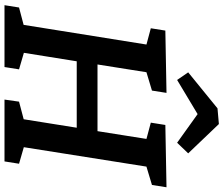

<svg xmlns="http://www.w3.org/2000/svg" viewBox="-88 -880 969 832"><g transform="rotate(90 396.0 -464.5)"><path d="M3 0 13 -63 104 -87 86 -69 176 -631 189 -611 103 -634 113 -697 383 -702 373 -639 280 -611 296 -631 257 -385 243 -403H569L546 -385L585 -631L598 -611L512 -634L522 -697L792 -702L782 -639L689 -611L705 -631L616 -69L607 -87L690 -63L680 0H412L421 -63L512 -87L495 -69L537 -332L552 -313H227L249 -331L207 -69L199 -87L281 -63L271 0ZM327 -748 294 -796 450 -923 518 -929 645 -796 599 -748 437 -864 517 -862Z"/></g></svg>

Font: Bitter Thin SemiBold
Style: Italic
Weight: 600
Italic angle: -9°
Version: Version 2.002